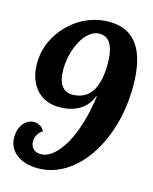

<svg xmlns="http://www.w3.org/2000/svg" viewBox="-114 -825 719 904"><g transform="rotate(15 246.0 -373.5)"><path d="M52.7 -28.3Q13.2 -58.6 13.2 -110.4Q13.2 -149.4 33.7 -175.8Q54.7 -203.1 85 -203.1Q103 -203.1 117.2 -194.1Q131.3 -185.1 136.2 -170.9Q121.1 -162.1 112.3 -146.5Q103.5 -130.9 103.5 -113.8Q103.5 -93.3 116.5 -79.1Q129.4 -64.9 153.8 -64.9Q184.6 -64.9 214.1 -89.8Q243.7 -114.7 269 -159.7Q293.9 -204.6 312 -265.4Q330.1 -326.2 339.4 -396L335.9 -395Q318.4 -349.1 277.8 -325.2Q237.3 -301.3 180.7 -301.3Q146 -301.3 117.7 -313Q89.4 -324.7 69.3 -347.2Q48.8 -370.1 37.8 -402.1Q26.9 -434.1 26.9 -474.1Q26.9 -547.4 65.9 -611.8Q84.5 -642.6 110.6 -668.5Q136.7 -694.3 167.5 -712.4Q231.4 -750.5 306.2 -750.5Q398.9 -750.5 445.6 -684.6Q492.2 -618.7 492.2 -487.3Q492.2 -419.4 480.7 -356.4Q469.2 -293.5 447.3 -238.8Q425.8 -184.6 395.5 -139.9Q365.2 -95.2 328.1 -63.5Q290.5 -31.2 247.6 -14.2Q204.6 2.9 158.2 2.9Q125 2.9 98.4 -5.1Q71.8 -13.2 52.7 -28.3ZM321.3 -425.8Q349.1 -472.2 349.1 -558.1Q349.1 -607.4 337.4 -638.7Q320.3 -684.6 275.9 -684.6Q250.5 -684.6 228 -666.7Q205.6 -648.9 189 -618.7Q172.4 -588.9 163.1 -551.8Q153.8 -514.6 153.8 -477.1Q153.8 -424.8 173.8 -398.4Q192.4 -374 224.1 -374Q289.6 -374 321.3 -425.8Z"/></g></svg>

Font: Pattaya
Style: Regular
Weight: 400
Designer: Pablo Impallari / Thai characters Designed by Thanarat Vachiruckul and Suppakit Chalermlarp
Foundry: Pablo Impallari
Version: Version 1.007;September 16, 2023;FontCreator 15.0.0.2934 64-